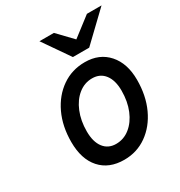

<svg xmlns="http://www.w3.org/2000/svg" viewBox="-175 -852 920 984"><g transform="rotate(-30 285.0 -360.0)"><path d="M276 12Q186 12 135.5 -44.8Q85 -101.5 85 -203Q85 -295.5 119 -367.8Q153 -440 212.8 -481.5Q272.5 -523 349 -523Q435 -523 485.8 -465.5Q536.5 -408 536.5 -311Q536.5 -217.5 502.8 -144.5Q469 -71.5 410 -29.8Q351 12 276 12ZM280 -79.5Q326 -79.5 362.2 -108.8Q398.5 -138 419.2 -188.2Q440 -238.5 440 -302.5Q440 -363.5 413.5 -398Q387 -432.5 340 -432.5Q295 -432.5 258.8 -403.5Q222.5 -374.5 201.8 -324Q181 -273.5 181 -210Q181 -148.5 207.2 -114Q233.5 -79.5 280 -79.5ZM310 -576 202 -732H287.5L370.5 -645.5L483 -732H569.5L406.5 -576Z"/></g></svg>

Font: Overpass Medium
Style: Italic
Weight: 500
Italic angle: -10°
Designer: Delve Withrington, Dave Bailey, Thomas Jockin
Foundry: Delve Fonts LLC
Version: Version 4.000